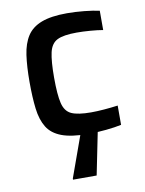

<svg xmlns="http://www.w3.org/2000/svg" viewBox="-81 -576 623 824"><g transform="rotate(-10 230.5 -164.0)"><path d="M270 8Q196 8 153.5 -8Q111 -24 91 -56.5Q71 -89 65 -138.5Q59 -188 59 -256Q59 -322 66 -371.5Q73 -421 94 -453.5Q115 -486 157 -502Q199 -518 268 -518Q304 -518 343.5 -514Q383 -510 409 -504V-420Q386 -424 354 -426.5Q322 -429 295 -429Q237 -429 210 -415.5Q183 -402 174.5 -364.5Q166 -327 166 -255Q166 -181 175 -143.5Q184 -106 212 -93.5Q240 -81 297 -81Q322 -81 353.5 -83.5Q385 -86 414 -90V-6Q387 0 347 4Q307 8 270 8ZM170 190V185L243 -18H314V-13L273 190Z"/></g></svg>

Font: Saira Medium
Style: Regular
Weight: 500
Designer: Hector Gatti with collaboration of the Omnibus-Type team
Foundry: Omnibus-Type
Version: Version 1.100; ttfautohint (v1.8.3)